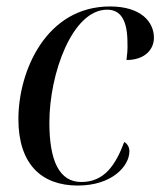

<svg xmlns="http://www.w3.org/2000/svg" viewBox="-20 -565 497 595"><path d="M221 10C328 10 381 -51 381 -96C381 -110 374 -120 365 -125C338 -53 303 -1 232 -1C164 -1 133 -66 133 -185C133 -337 204 -535 312 -535C356 -535 375 -499 375 -432C376 -414 374 -395 372 -379C428 -379 457 -411 457 -448C457 -498 416 -545 321 -545C123 -545 37 -345 37 -196C37 -57 108 10 221 10Z"/></svg>

Font: Noto Serif Display SemiCondensed
Style: Italic
Weight: 400
Width: 4
Italic angle: -12°
Designer: Monotype Design Team
Foundry: Monotype Imaging Inc.
Version: Version 2.009